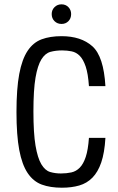

<svg xmlns="http://www.w3.org/2000/svg" viewBox="-20 -865 549 895"><path d="M394.6 -222.2Q390.6 -166.4 379.7 -133.6Q368.8 -100.8 351.9 -83.5Q335 -66.2 312.6 -61.3Q290.2 -56.4 264 -56.4Q236.8 -56.4 213.4 -63.4Q190 -70.4 172.7 -99.4Q155.4 -128.4 145.6 -186.1Q135.8 -243.8 135.8 -345.4Q135.8 -446.4 145.6 -503.2Q155.4 -560 173 -588.3Q190.6 -616.6 215.3 -623.3Q240 -630 269.6 -630Q292.8 -630 314.1 -625.6Q335.4 -621.2 351.7 -604.8Q368 -588.4 379.3 -555.2Q390.6 -522 394.6 -463.4H471.4Q463.4 -602 410.7 -649.2Q358 -696.4 266.8 -696.4Q213.6 -696.4 174.2 -681.8Q134.8 -667.2 108.7 -628Q82.6 -588.8 69.7 -520Q56.8 -451.2 56.8 -342.8Q56.8 -234.6 69.7 -166Q82.6 -97.4 109 -58.2Q135.4 -19 174.9 -4.5Q214.4 10 268.4 10Q313.6 10 349.3 -0.3Q385 -10.6 410.8 -36.8Q436.6 -63 452 -107.9Q467.4 -152.8 471.4 -222.2ZM266.8 -753.4Q286.2 -753.4 298.9 -766.3Q311.6 -779.2 311.6 -799.5Q311.6 -818.6 298.9 -831.7Q286.2 -844.8 266.8 -844.8Q247.3 -844.8 234.2 -831.7Q221 -818.7 221 -799.4Q221 -779.2 234.2 -766.3Q247.3 -753.4 266.8 -753.4Z"/></svg>

Font: Secuela Light
Style: Regular
Weight: 300
Designer: Fernando Haro
Foundry: deFharo
Version: Version 1.708